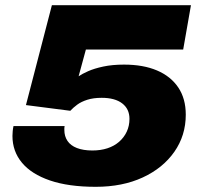

<svg xmlns="http://www.w3.org/2000/svg" viewBox="-20 -708 780 740"><path d="M349 12Q244 12 172.5 -12.5Q101 -37 64.5 -81Q28 -125 28 -184Q28 -193 29 -203Q30 -213 32 -222H229Q228 -218 228 -214.5Q228 -211 228 -207Q228 -183 240 -165Q252 -147 276.5 -137.5Q301 -128 336 -128Q368 -128 394 -136.5Q420 -145 439 -161.5Q458 -178 468.5 -200.5Q479 -223 479 -250Q479 -288 451 -309.5Q423 -331 372 -331Q340 -331 316.5 -323.5Q293 -316 277.5 -304.5Q262 -293 251 -281L80 -303L180 -688H716L686 -517H311L283 -414Q296 -423 319.5 -433.5Q343 -444 378 -451.5Q413 -459 458 -459Q532 -459 585 -436.5Q638 -414 667 -371Q696 -328 696 -266Q696 -186 652 -123Q608 -60 530 -24Q452 12 349 12Z"/></svg>

Font: Archivo SemiExpanded Black
Style: Italic
Weight: 900
Width: 6
Italic angle: -10°
Designer: Hector Gatti
Foundry: Omnibus-Type
Version: Version 2.001